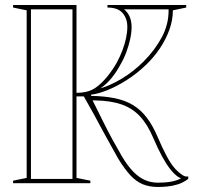

<svg xmlns="http://www.w3.org/2000/svg" viewBox="-20 -728 784 763"><path d="M608 15Q574 15 548 4.5Q522 -6 499 -30.5Q476 -55 450 -97Q436 -123 420.5 -150Q405 -177 388.5 -208Q372 -239 353.5 -273Q335 -307 313 -345H284V-21L339 -10V0H32V-10L86 -21V-687L32 -698V-708H284V-359Q294 -359 303.5 -360Q313 -361 322 -363Q346 -368 367.5 -385Q389 -402 408.5 -426.5Q428 -451 444 -479Q457 -503 466.5 -528Q476 -553 481 -577Q486 -601 486 -621Q486 -655 467 -676.5Q448 -698 407 -698V-708H720V-698L667 -687Q667 -648 653 -609.5Q639 -571 615.5 -536Q592 -501 562 -472Q525 -436 483 -409.5Q441 -383 403.5 -368.5Q366 -354 342 -352V-347Q396 -346 437 -337.5Q478 -329 508.5 -310.5Q539 -292 562.5 -261.5Q586 -231 605 -187Q626 -138 643 -106.5Q660 -75 676 -57.5Q692 -40 709 -30Q718 -25 728 -27V-17Q708 -2 687 4.5Q666 11 646 13Q626 15 608 15ZM473 -691Q488 -679 495.5 -661Q503 -643 503 -621Q503 -599 497.5 -573.5Q492 -548 482.5 -522Q473 -496 459 -472Q443 -442 423 -417.5Q403 -393 379 -377Q418 -388 464 -415.5Q510 -443 551 -484Q595 -528 623 -580Q651 -632 650 -691ZM348 -329Q371 -283 390.5 -243.5Q410 -204 428.5 -170.5Q447 -137 465 -106Q487 -69 509.5 -46Q532 -23 556 -12.5Q580 -2 608 -2Q668 -2 699 -19Q697 -20 694 -22Q691 -24 688 -25Q672 -36 656 -56.5Q640 -77 623.5 -107.5Q607 -138 589 -180Q566 -234 536 -266Q506 -298 463 -313Q420 -328 357 -329ZM103 -17H268V-691H103Z"/></svg>

Font: Kalnia Glaze Thin SemiBold
Style: Regular
Weight: 600
Version: Version 1.110